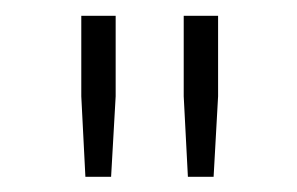

<svg xmlns="http://www.w3.org/2000/svg" viewBox="-20 -682 384 248"><path d="M217.3 -557.6 222.7 -453.6H255.9L261.7 -557.6V-661.6H217.3ZM85 -557.6 90.3 -453.6H123.5L129.4 -557.6V-661.6H85Z"/></svg>

Font: Estedad Light
Style: Regular
Weight: 300
Designer: Amin Abedi
Version: Version 7.3